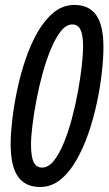

<svg xmlns="http://www.w3.org/2000/svg" viewBox="-20 -744 438 774"><path d="M141.6 9.8Q82 9.8 52.5 -32Q22.9 -73.7 22.9 -164.6Q22.9 -203.6 29.3 -259.8Q35.6 -315.9 48.8 -379.2Q62 -442.4 82.5 -503.4Q103 -564.5 131.6 -614.3Q160.2 -664.1 197 -694.1Q233.9 -724.1 279.3 -724.1Q309.1 -724.1 331.3 -713.9Q353.5 -703.6 368.2 -682.6Q382.8 -661.6 389.9 -629.4Q397 -597.2 397 -553.2Q397 -510.3 390.6 -452.4Q384.3 -394.5 370.8 -331.1Q357.4 -267.6 336.7 -207.3Q315.9 -147 287.6 -97.7Q259.3 -48.3 222.9 -19.3Q186.5 9.8 141.6 9.8ZM149.9 -68.4Q174.8 -68.4 196.5 -95.2Q218.3 -122.1 236.8 -167Q255.4 -211.9 269.8 -265.9Q284.2 -319.8 294.2 -375Q304.2 -430.2 309.6 -477.8Q314.9 -525.4 314.9 -557.1Q314.9 -602.1 304.7 -623.8Q294.4 -645.5 271.5 -645.5Q247.1 -645.5 225.3 -618.2Q203.6 -590.8 185.1 -546.1Q166.5 -501.5 151.6 -447.3Q136.7 -393.1 126.5 -338.6Q116.2 -284.2 110.6 -237.5Q105 -190.9 105 -162.1Q105 -112.3 115.7 -90.3Q126.5 -68.4 149.9 -68.4Z"/></svg>

Font: Open Sans Condensed Medium
Style: Italic
Weight: 500
Width: 3
Italic angle: -12°
Designer: Monotype Design Team
Foundry: Monotype Imaging Inc.
Version: Version 3.000